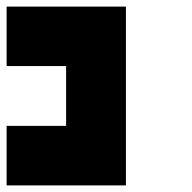

<svg xmlns="http://www.w3.org/2000/svg" viewBox="-20 -560 580 580"><path d="M360.4 -360.4Q360.4 -299.8 360.4 -179.7Q360.4 -120.1 360.4 0Q240.2 0 0 0Q0 -59.6 0 -179.7Q59.6 -179.7 179.7 -179.7Q179.7 -240.2 179.7 -360.4Q120.1 -360.4 0 -360.4Q0 -419.9 0 -540Q120.1 -540 360.4 -540Q360.4 -480.5 360.4 -360.4Z"/></svg>

Font: Pixelfont
Style: 5 px
Weight: 400
Designer: Eugene Lysy
Version: Version 1.0.2 (beta)